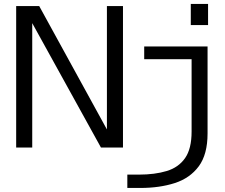

<svg xmlns="http://www.w3.org/2000/svg" viewBox="-20 -730 1115 950"><path d="M924 -710.5H1009.5V-606H924ZM60 0V-700H174L509 -89.5V-700H588.5V0H479.5L139.5 -615.5V0ZM610 200V134H667Q746 134 804.8 116.2Q863.5 98.5 895.8 52.2Q928 6 928 -79V-437H693.5V-500H1007V-70Q1007 34 963.5 92.8Q920 151.5 844.8 175.8Q769.5 200 674.5 200Z"/></svg>

Font: Trispace SemiExpanded Light
Style: Regular
Weight: 300
Width: 6
Designer: Tyler Finck
Foundry: Etcetera Type Company
Version: Version 1.210; ttfautohint (v1.8.3)